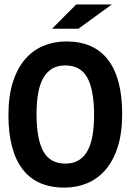

<svg xmlns="http://www.w3.org/2000/svg" viewBox="-20 -836 590 867"><path d="M531.7 -321.8Q531.7 -234.9 511.5 -171.9Q491.2 -108.9 455.8 -68.4Q420.4 -27.8 372.8 -8.3Q325.2 11.2 271 11.2Q145 11.2 81.5 -72.5Q18.1 -156.2 18.1 -315.9Q18.1 -402.8 38.3 -465.8Q58.6 -528.8 94 -569.3Q129.4 -609.9 177 -629.4Q224.6 -648.9 278.8 -648.9Q404.8 -648.9 468.3 -565.4Q531.7 -481.9 531.7 -321.8ZM404.8 -315.9Q404.8 -429.2 374.5 -484.9Q344.2 -540.5 274.9 -540.5Q240.2 -540.5 215.8 -526.1Q191.4 -511.7 175.5 -483.9Q159.7 -456.1 152.3 -415.3Q145 -374.5 145 -321.8Q145 -208.5 175.5 -152.8Q206.1 -97.2 274.9 -97.2Q309.6 -97.2 334.2 -111.6Q358.9 -126 374.5 -153.8Q390.1 -181.6 397.5 -222.4Q404.8 -263.2 404.8 -315.9ZM334 -706.1H214.8L324.2 -815.9H484.9ZM0 -638.2Z"/></svg>

Font: Code New Roman
Style: Bold
Weight: 700
Monospace: yes
Designer: Sam Radian
Foundry: Code New Roman
Version: Version 1.508 October 19, 2014